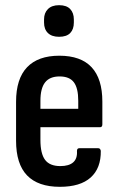

<svg xmlns="http://www.w3.org/2000/svg" viewBox="-20 -713 457 741"><path d="M211 8Q127 8 84.5 -36Q42 -80 42 -170V-320Q42 -409 84.5 -453.5Q127 -498 209 -498Q292 -498 333.5 -453.5Q375 -409 375 -321V-233Q375 -222 366 -222H136V-173Q136 -120 154 -96Q172 -72 213 -72Q246 -72 262.5 -86.5Q279 -101 277 -130Q277 -141 286 -141H359Q367 -141 369 -131Q370 -64 330 -28Q290 8 211 8ZM136 -293H282V-324Q282 -373 265 -395.5Q248 -418 210 -418Q172 -418 154 -395Q136 -372 136 -324ZM208 -571Q180 -571 165 -585.5Q150 -600 150 -626V-638Q150 -663 165 -678Q180 -693 208 -693Q237 -693 251 -678Q265 -663 265 -638V-626Q265 -600 251 -585.5Q237 -571 208 -571Z"/></svg>

Font: Sofia Sans Condensed SemiBold
Style: Regular
Weight: 600
Designer: Botio Nikoltchev, Ani Petrova
Foundry: lettersoup
Version: Version 4.101